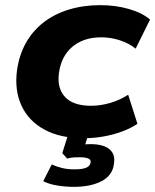

<svg xmlns="http://www.w3.org/2000/svg" viewBox="-20 -526 603 746"><path d="M306 11Q214 11 152.5 -22.5Q91 -56 63.5 -115.5Q36 -175 46 -252Q54 -311 80 -358Q106 -405 148 -438Q190 -471 246.5 -488.5Q303 -506 370 -506Q429 -506 481 -491Q533 -476 563 -450L507 -337Q481 -358 445.5 -369.5Q410 -381 374 -381Q337 -381 308.5 -371Q280 -361 259 -342.5Q238 -324 225.5 -298.5Q213 -273 209 -242Q201 -183 233 -149Q265 -115 334 -115Q370 -115 408 -126Q446 -137 478 -158L514 -45Q489 -28 455.5 -15.5Q422 -3 384 4Q346 11 306 11ZM267 200Q233 200 201 194.5Q169 189 148 178L181 113Q201 122 222 127Q243 132 270 132Q300 132 315 125.5Q330 119 332 106Q334 94 322.5 89.5Q311 85 290 85Q281 85 268 85.5Q255 86 241 90L222 69L250 -20H328L304 59L269 43Q285 38 301 36Q317 34 333 34Q363 34 384.5 42Q406 50 416.5 66.5Q427 83 423 109Q418 155 375.5 177.5Q333 200 267 200Z"/></svg>

Font: Nunito Sans 10pt SemiExpanded ExtraBold
Style: Italic
Weight: 800
Width: 6
Italic angle: -9°
Designer: Vernon Adams
Foundry: Vernon Adams
Version: Version 3.101;gftools[0.9.27]